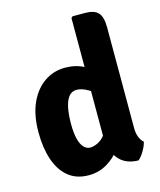

<svg xmlns="http://www.w3.org/2000/svg" viewBox="-113 -817 763 914"><g transform="rotate(-15 269.0 -360.5)"><path d="M477 -144.5Q477 -120.5 484.8 -101Q492.5 -81.5 505 -72Q500.5 -51.5 486.2 -27.5Q472 -3.5 457.5 8Q391.5 7 358 -36.5Q324.5 -80 324.5 -142.5V-729L331.5 -736H392.5Q438.5 -736 457.8 -715Q477 -694 477 -642ZM32 -243.5Q32 -329.5 59.2 -388.8Q86.5 -448 132 -478.5Q177.5 -509 232.5 -509Q284.5 -509 324.8 -487.8Q365 -466.5 398 -446L373 -335Q344 -358.5 314 -375.8Q284 -393 259.5 -393Q235.5 -393 220.8 -374.8Q206 -356.5 199 -322.8Q192 -289 192 -242.5Q192 -196.5 199.8 -167.2Q207.5 -138 221.2 -124.2Q235 -110.5 252 -110.5Q268 -110.5 289.2 -120.2Q310.5 -130 330.8 -157.2Q351 -184.5 364 -237L399 -148.5Q394.5 -108 368.5 -70.5Q342.5 -33 301.8 -9Q261 15 211.5 15Q151 15 111 -18Q71 -51 51.5 -109.5Q32 -168 32 -243.5Z"/></g></svg>

Font: Signika
Style: Bold
Weight: 700
Designer: Anna Giedry
Foundry: Anna Giedry
Version: Version 2.001